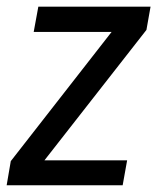

<svg xmlns="http://www.w3.org/2000/svg" viewBox="-26 -548 477 568"><path d="M105.5 -73.7H350.1L336.9 0H-6.3L5.9 -71.3L304.2 -453.6H73.7L87.4 -528.3H419.4L407.2 -459.5Z"/></svg>

Font: TypoPRO Roboto
Style: Italic
Weight: 400
Italic angle: -12°
Designer: Google
Version: Version 2.136; 2016